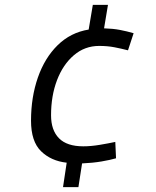

<svg xmlns="http://www.w3.org/2000/svg" viewBox="-20 -661 637 786"><path d="M238 105 253 5Q189 -2 148 -42Q107 -82 107 -167Q107 -263 135 -343.5Q163 -424 216 -476Q269 -528 343 -540L360 -641H422L406 -545Q442 -544 471 -538.5Q500 -533 527 -525L504 -455Q477 -462 448.5 -467.5Q420 -473 386 -473Q327 -473 282.5 -435Q238 -397 213.5 -333Q189 -269 189 -189Q189 -128 221.5 -95Q254 -62 321 -62Q352 -62 388 -68Q424 -74 452 -80L455 -13Q431 -6 395.5 0Q360 6 316 8L301 105Z"/></svg>

Font: Georama
Style: Italic
Weight: 400
Italic angle: -9°
Designer: Jean-Baptiste Levee
Foundry: Production Type
Version: Version 1.000